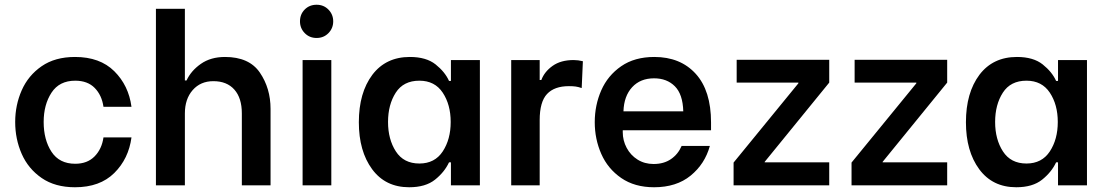

<svg xmlns="http://www.w3.org/2000/svg" viewBox="-20 -781 4668 809"><path d="M44 -267Q44 -338 71.5 -400.5Q99 -463 155.5 -502Q212 -541 296 -541Q401 -541 461.5 -481Q522 -421 534 -331H416Q409 -380 379 -410.5Q349 -441 297 -441Q230 -441 197 -390.5Q164 -340 164 -267Q164 -192 197 -141.5Q230 -91 297 -91Q348 -91 378.5 -122Q409 -153 416 -202H534Q522 -112 461.5 -52Q401 8 296 8Q212 8 155.5 -31Q99 -70 71.5 -132.5Q44 -195 44 -267Z M637 -744H759V-442H766Q785 -483 826.5 -512Q868 -541 928 -541Q1030 -541 1075 -475Q1120 -409 1120 -322V0H999V-303Q999 -368 967.5 -403.5Q936 -439 879 -439Q825 -439 792 -401.5Q759 -364 759 -303V0H637Z M1255 -528H1376V0H1255ZM1264 -741Q1284 -761 1314 -761Q1344 -761 1364 -740.5Q1384 -720 1384 -691Q1384 -662 1364 -641.5Q1344 -621 1314 -621Q1284 -621 1264 -641.5Q1244 -662 1244 -691Q1244 -721 1264 -741Z M1549 -466Q1606 -541 1707 -541Q1776 -541 1815.5 -509.5Q1855 -478 1872 -440H1880V-528H2002V0H1880V-97H1872Q1853 -56 1813 -24Q1773 8 1704 8Q1604 8 1548 -68Q1492 -144 1492 -266Q1492 -390 1549 -466ZM1615 -267Q1615 -194 1648 -143Q1681 -92 1747 -92Q1812 -92 1845.5 -143Q1879 -194 1879 -267Q1879 -340 1845.5 -390.5Q1812 -441 1747 -441Q1680 -441 1647.5 -390.5Q1615 -340 1615 -267Z M2134 -528H2254V-444H2261Q2274 -479 2308.5 -503.5Q2343 -528 2397 -528Q2416 -528 2436 -523L2431 -410Q2416 -415 2405 -416.5Q2394 -418 2377 -418Q2316 -418 2285 -385Q2254 -352 2254 -275V0H2134Z M2486 -266Q2486 -338 2513.5 -400.5Q2541 -463 2597.5 -502Q2654 -541 2737 -541Q2847 -541 2911.5 -470Q2976 -399 2976 -265V-232H2604V-224Q2604 -189 2620.5 -158Q2637 -127 2666.5 -108.5Q2696 -90 2734 -90Q2777 -90 2807 -110.5Q2837 -131 2852 -166H2971Q2950 -90 2890 -41Q2830 8 2736 8Q2654 8 2597.5 -31Q2541 -70 2513.5 -132.5Q2486 -195 2486 -266ZM2607 -312H2859Q2857 -384 2823.5 -417.5Q2790 -451 2736 -451Q2678 -451 2643.5 -413.5Q2609 -376 2607 -312Z M3071 0V-96L3344 -430V-433H3084V-529H3474V-433L3202 -99V-97H3474V0Z M3568 0V-96L3841 -430V-433H3581V-529H3971V-433L3699 -99V-97H3971V0Z M4107 -466Q4164 -541 4265 -541Q4334 -541 4373.5 -509.5Q4413 -478 4430 -440H4438V-528H4560V0H4438V-97H4430Q4411 -56 4371 -24Q4331 8 4262 8Q4162 8 4106 -68Q4050 -144 4050 -266Q4050 -390 4107 -466ZM4173 -267Q4173 -194 4206 -143Q4239 -92 4305 -92Q4370 -92 4403.5 -143Q4437 -194 4437 -267Q4437 -340 4403.5 -390.5Q4370 -441 4305 -441Q4238 -441 4205.5 -390.5Q4173 -340 4173 -267Z"/></svg>

Font: Lopes Sans SemiBold
Style: Regular
Weight: 600
Designer: Gabriel Lam, Diego Maldonado
Foundry: TypeRant, Foresti Design
Version: Version 4.000